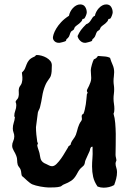

<svg xmlns="http://www.w3.org/2000/svg" viewBox="-20 -809 610 886"><path d="M520 -15.1Q520 0.5 516.1 15.6Q512.2 30.8 506.8 44.9Q495.6 51.3 483.2 54.2Q470.7 57.1 458 57.1Q443.8 57.1 430.2 51.8Q415 29.8 409.9 7.3Q404.8 -15.1 404.8 -41Q404.8 -59.6 406.5 -78.9Q408.2 -98.1 407.2 -117.2V-131.8Q402.8 -132.3 400.6 -130.4Q398.4 -128.4 397.2 -125.5Q396 -122.6 395.5 -119.1Q395 -115.7 394 -112.8Q389.6 -102.5 384.5 -92Q379.4 -81.5 375 -70.8Q372.6 -65.4 371.8 -59.3Q371.1 -53.2 368.2 -47.9Q365.7 -43.9 360.8 -40Q356 -36.1 352.1 -32.2Q346.2 -25.9 341.6 -18.3Q336.9 -10.7 333 -2.9Q327.1 7.3 321.3 13.9Q315.4 20.5 308.6 25.1Q301.8 29.8 293.7 33.7Q285.6 37.6 274.9 42Q270.5 43.5 266.6 46.9Q262.7 50.3 258.8 51.8Q247.1 55.2 231.7 55.7Q216.3 56.2 204.1 56.2Q197.8 56.2 187.5 54.9Q177.2 53.7 166.3 51.8Q155.3 49.8 145.5 47.1Q135.7 44.4 129.9 42Q124 39.6 117.7 34.7Q111.3 29.8 105 24.2Q98.6 18.6 92.8 12.9Q86.9 7.3 81.1 2.9Q78.6 -3.9 78.1 -11.2Q77.6 -18.6 75.2 -25.9Q72.8 -32.2 68.6 -37.1Q64.5 -42 62 -47.9Q59.1 -58.6 59.1 -69.3Q59.1 -80.1 55.2 -89.8Q53.2 -95.7 50 -101.6Q46.9 -107.4 43.7 -113Q40.5 -118.7 38.3 -124.5Q36.1 -130.4 36.1 -136.2Q36.1 -147.5 41 -157.7Q45.9 -168 45.9 -179.2Q45.9 -189 42.5 -197.5Q39.1 -206.1 39.1 -215.8Q39.1 -229.5 43.2 -241.9Q47.4 -254.4 48.8 -268.1Q47.4 -269 46.6 -270.8Q45.9 -272.5 45.9 -273.9Q45.9 -286.1 50.5 -298.3Q55.2 -310.5 55.2 -323.2Q55.2 -332 51.8 -338.9Q53.7 -345.2 58.6 -350.1Q63.5 -355 64.9 -360.8Q67.9 -371.6 66.7 -382.1Q65.4 -392.6 67.9 -402.8Q70.3 -409.7 75 -415.5Q79.6 -421.4 81.1 -429.2Q84 -440.4 83.3 -451.7Q82.5 -462.9 81.1 -474.1Q91.8 -483.9 95.7 -493.9Q99.6 -503.9 103.3 -513.4Q106.9 -522.9 114.3 -531.7Q121.6 -540.5 139.2 -547.9Q142.1 -549.3 144 -552.2Q146 -555.2 149.9 -555.2Q159.7 -555.2 171.6 -552Q183.6 -548.8 194.3 -542.7Q205.1 -536.6 212.2 -527.8Q219.2 -519 219.2 -507.8Q219.2 -490.2 218.3 -479.5Q217.3 -468.8 215.3 -461.9Q213.4 -455.1 210.4 -450.7Q207.5 -446.3 204.1 -441.7Q200.7 -437 196.5 -430.4Q192.4 -423.8 188 -413.1Q178.7 -390.1 174.8 -364.7Q170.9 -339.4 165 -315.9Q163.6 -309.1 160.2 -303Q156.7 -296.9 154.8 -290L146 -222.2Q146 -206.5 147.7 -188.5Q149.4 -170.4 151.9 -154.8Q152.8 -151.9 153.8 -150.4Q154.8 -148.9 154.8 -145Q154.8 -143.6 153.3 -142.6Q151.9 -141.6 151.9 -139.2Q151.9 -136.7 153.1 -131.8Q154.3 -127 156.2 -121.6Q158.2 -116.2 159.7 -111.1Q161.1 -106 162.1 -103Q164.1 -93.3 165.3 -85.7Q166.5 -78.1 168.9 -72.3Q171.4 -66.4 177 -61.3Q182.6 -56.2 193.8 -51.8Q200.2 -48.8 206.8 -45.4Q213.4 -42 220.2 -42Q230.5 -42 241.2 -52.7Q252 -63.5 262 -77.6Q272 -91.8 280.3 -106.4Q288.6 -121.1 293.9 -128.9Q294.4 -132.3 296.9 -134.3Q299.3 -136.2 301.8 -137.9Q304.2 -139.6 305.9 -141.8Q307.6 -144 307.1 -147.9Q311.5 -158.7 318.6 -167.5Q325.7 -176.3 330.1 -187Q333.5 -195.8 335.4 -204.1Q337.4 -212.4 339.8 -220.2Q342.3 -228 345.7 -235.6Q349.1 -243.2 355 -251Q358.9 -256.3 357.9 -262Q356.9 -267.6 356.9 -272Q356.9 -275.9 358.9 -279.8L365.2 -284.2Q368.7 -292 371.3 -303.7Q374 -315.4 376 -328.1Q377.9 -340.8 378.9 -353Q379.9 -365.2 380.9 -374Q381.8 -377 383.3 -378.9Q384.8 -380.9 383.8 -383.8Q380.9 -385.3 380.9 -390.1Q380.9 -393.6 384 -399.4Q387.2 -405.3 390.9 -413.1Q394.5 -420.9 397.7 -429.9Q400.9 -439 400.9 -449.2Q400.9 -458 399.9 -467Q398.9 -476.1 398.9 -484.9Q398.9 -489.3 400.4 -496.3Q401.9 -503.4 404.1 -511Q406.2 -518.6 408.7 -525.4Q411.1 -532.2 413.1 -535.2Q420.4 -538.1 423.3 -540.5Q426.3 -543 427.7 -544.9Q429.2 -546.9 429.9 -548.3Q430.7 -549.8 433.1 -550.8Q445.8 -549.3 460.9 -548.6Q476.1 -547.9 487.8 -542Q492.7 -525.4 499.8 -509.8Q506.8 -494.1 506.8 -476.1Q506.8 -466.3 505.4 -456.1Q503.9 -445.8 503.9 -435.1Q503.9 -425.3 505.4 -416Q506.8 -406.7 506.8 -397Q506.8 -385.7 505.4 -375.2Q503.9 -364.7 503.9 -354Q503.9 -341.8 505.9 -329.8Q507.8 -317.9 507.8 -306.2Q507.8 -300.8 507.1 -295.2Q506.3 -289.6 503.9 -284.2Q509.8 -265.1 511.7 -241Q513.7 -216.8 514.2 -191.2Q514.6 -165.5 513.9 -140.6Q513.2 -115.7 513.2 -95.2Q513.2 -88.4 515.1 -81.3Q517.1 -74.2 517.1 -67.9Q515.6 -64.9 514.4 -61.5Q513.2 -58.1 513.2 -55.2Q513.2 -45.4 516.6 -35.4Q520 -25.4 520 -15.1ZM380.4 -751.5Q380.4 -749 379.2 -744.6Q377.9 -740.2 376 -735.8Q374 -731.4 372.1 -727.8Q370.1 -724.1 368.2 -722.7Q365.7 -721.7 363.8 -721.9Q361.8 -722.2 360.4 -720.2Q358.9 -713.9 354.7 -709.2Q350.6 -704.6 345.7 -700.4Q340.8 -696.3 335.4 -692.6Q330.1 -689 326.2 -684.6Q323.7 -681.6 322.8 -678Q321.8 -674.3 319.3 -671.4Q316.9 -668.9 313.7 -667.5Q310.5 -666 308.1 -663.6Q303.7 -656.7 301.5 -648.2Q299.3 -639.6 293 -633.3L288.1 -629.4Q285.6 -627 285.6 -624.5Q285.6 -622.1 283.2 -619.6Q281.7 -618.7 277.6 -617.2Q273.4 -615.7 268.6 -614.5Q263.7 -613.3 259.3 -612.3Q254.9 -611.3 252.9 -611.3Q242.7 -611.3 237.1 -614.7Q231.4 -618.2 228.5 -622.3Q225.6 -626.5 224.9 -630.1Q224.1 -633.8 224.1 -634.3Q224.1 -640.1 227.5 -651.4Q231 -662.6 239.5 -677Q248 -691.4 262.2 -706.8Q276.4 -722.2 298.3 -736.3Q299.8 -745.1 304.4 -754.4Q309.1 -763.7 315.9 -771.2Q322.8 -778.8 331.5 -783.7Q340.3 -788.6 350.1 -788.6Q365.7 -788.6 373 -777.1Q380.4 -765.6 380.4 -751.5ZM500 -751.5Q500 -749 498.8 -744.6Q497.6 -740.2 495.8 -735.8Q494.1 -731.4 492.2 -727.8Q490.2 -724.1 488.3 -722.7Q485.8 -721.7 483.6 -721.9Q481.4 -722.2 480 -720.2Q478.5 -713.9 474.6 -709.2Q470.7 -704.6 465.8 -700.4Q460.9 -696.3 455.6 -692.6Q450.2 -689 446.3 -684.6Q443.8 -681.6 442.6 -678Q441.4 -674.3 439 -671.4Q436.5 -668.9 433.6 -667.5Q430.7 -666 428.2 -663.6Q423.8 -656.7 421.4 -648.2Q418.9 -639.6 413.1 -633.3L408.2 -629.4Q405.8 -627 405.8 -624.5Q405.8 -622.1 403.3 -619.6Q401.9 -618.7 397.5 -617.2Q393.1 -615.7 388.4 -614.5Q383.8 -613.3 379.4 -612.3Q375 -611.3 373 -611.3Q363.3 -611.3 356.7 -615.7Q350.1 -620.1 345.9 -625.5Q341.8 -630.9 339.8 -636Q337.9 -641.1 337.9 -642.6Q341.8 -651.4 345.5 -657.7Q349.1 -664.1 353.5 -670.2Q357.9 -676.3 363.8 -682.6Q369.6 -689 377.9 -697.3Q386.7 -700.2 391.6 -705.6Q396.5 -710.9 400.1 -717Q403.8 -723.1 407.5 -728.5Q411.1 -733.9 418 -736.3Q419.4 -745.1 424.3 -754.4Q429.2 -763.7 436 -771.2Q442.9 -778.8 451.7 -783.7Q460.4 -788.6 470.2 -788.6Q485.8 -788.6 492.9 -777.1Q500 -765.6 500 -751.5Z"/></svg>

Font: Margarine
Style: Regular
Weight: 400
Designer: Astigmatic (AOETI)
Foundry: Astigmatic (AOETI)
Version: Version 1.000